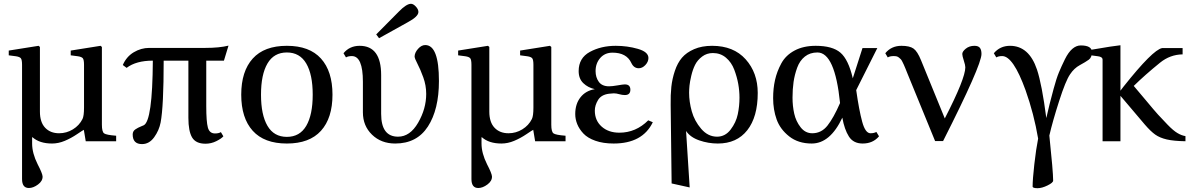

<svg xmlns="http://www.w3.org/2000/svg" viewBox="-20 -743 6299 1010"><path d="M26 -452V-477L183 -502L190 -496V-156Q190 -100 217.5 -71Q245 -42 291 -42Q330 -42 363.5 -62.5Q397 -83 414 -117Q422 -133 422 -177V-402Q422 -428 416 -436Q410 -444 390 -447L352 -452V-477L509 -502L516 -496V-87Q516 -50 527.5 -41.5Q539 -33 591 -29V0H431L421 -60Q416 -58 385 -37Q354 -16 320.5 -2Q287 12 254 12Q188 12 151 -21H149V12Q149 63 178 121Q203 169 204 185Q205 209 180 227.5Q155 246 132 246Q96 246 96 199V-402Q96 -428 90 -436Q84 -444 64 -447Z M765 -491H1060Q1134 -491 1182 -503L1158 -424H1065V-185Q1065 -103 1073.5 -72Q1082 -41 1111 -41Q1131 -41 1142 -48L1155 -26Q1145 -14 1118 -0.5Q1091 13 1061 13Q1010 13 990.5 -20Q971 -53 971 -123V-424H841Q841 -183 825 -99Q817 -57 791 -21Q765 15 727 15Q678 15 678 -36Q678 -44 681.5 -51Q685 -58 693 -63Q701 -68 706.5 -71Q712 -74 723 -78.5Q734 -83 736 -84Q782 -106 784 -424Q696 -424 646 -386L626 -401Q645 -445 683.5 -468Q722 -491 765 -491Z M1309.5 -55Q1249 -122 1249 -245Q1249 -368 1309.5 -435Q1370 -502 1489 -502Q1608 -502 1668.5 -435Q1729 -368 1729 -245Q1729 -122 1668.5 -55Q1608 12 1489 12Q1370 12 1309.5 -55ZM1387 -409Q1353 -351 1353 -245Q1353 -139 1387 -81Q1421 -23 1489 -23Q1557 -23 1591 -81Q1625 -139 1625 -245Q1625 -351 1591 -409Q1557 -467 1489 -467Q1421 -467 1387 -409Z M1800 -441 1787 -463Q1819 -502 1872 -502Q1985 -502 1985 -348V-144Q1985 -24 2074 -24Q2137 -24 2179.5 -97.5Q2222 -171 2222 -249Q2222 -294 2206.5 -336.5Q2191 -379 2176 -407.5Q2161 -436 2161 -446V-447Q2162 -467 2179.5 -486.5Q2197 -506 2217 -506Q2289 -506 2289 -317Q2289 -167 2231 -77.5Q2173 12 2059 12Q1985 12 1937 -34.5Q1889 -81 1889 -152V-313Q1889 -448 1831 -448Q1811 -448 1800 -441ZM1959 -562 2078 -682Q2118 -723 2142 -723Q2154 -723 2167.5 -708.5Q2181 -694 2181 -680Q2181 -656 2125 -626L1974 -542Z M2390 -452V-477L2547 -502L2554 -496V-156Q2554 -100 2581.5 -71Q2609 -42 2655 -42Q2694 -42 2727.5 -62.5Q2761 -83 2778 -117Q2786 -133 2786 -177V-402Q2786 -428 2780 -436Q2774 -444 2754 -447L2716 -452V-477L2873 -502L2880 -496V-87Q2880 -50 2891.5 -41.5Q2903 -33 2955 -29V0H2795L2785 -60Q2780 -58 2749 -37Q2718 -16 2684.5 -2Q2651 12 2618 12Q2552 12 2515 -21H2513V12Q2513 63 2542 121Q2567 169 2568 185Q2569 209 2544 227.5Q2519 246 2496 246Q2460 246 2460 199V-402Q2460 -428 2454 -436Q2448 -444 2428 -447Z M3202 -466Q3162 -466 3137.5 -438Q3113 -410 3113 -369Q3113 -336 3130 -312.5Q3147 -289 3184 -289Q3201 -289 3229 -294Q3257 -299 3267 -299Q3296 -299 3296 -271Q3296 -243 3267 -243Q3253 -243 3237.5 -247.5Q3222 -252 3209 -252Q3204 -252 3184 -250Q3143 -245 3126 -217Q3109 -189 3109 -161Q3109 -109 3145 -77Q3181 -45 3238 -45Q3325 -45 3390 -110L3414 -100Q3360 12 3208 12Q3153 12 3112 -2.5Q3071 -17 3049 -40.5Q3027 -64 3016.5 -90Q3006 -116 3006 -143Q3006 -196 3033.5 -231Q3061 -266 3109 -274Q3073 -282 3048.5 -305.5Q3024 -329 3024 -369Q3024 -438 3083 -470Q3142 -502 3219 -502Q3280 -502 3335.5 -486Q3391 -470 3391 -438Q3391 -418 3375 -401Q3359 -384 3340 -384Q3314 -384 3301 -412Q3276 -466 3202 -466Z M3589 -54 3608 243 3513 222 3508 -191Q3507 -244 3511.5 -286Q3516 -328 3530 -370Q3544 -412 3567.5 -439.5Q3591 -467 3631.5 -484.5Q3672 -502 3726 -502Q3839 -502 3902.5 -431Q3966 -360 3966 -254Q3966 -128 3911 -58Q3856 12 3756 12Q3706 12 3658.5 -4.5Q3611 -21 3589 -54ZM3870 -229Q3870 -265 3863.5 -301.5Q3857 -338 3842.5 -376.5Q3828 -415 3799 -439.5Q3770 -464 3730 -464Q3698 -464 3673.5 -445.5Q3649 -427 3636.5 -402Q3624 -377 3616.5 -345Q3609 -313 3607 -292.5Q3605 -272 3605 -255Q3605 -208 3619 -157.5Q3633 -107 3668.5 -65.5Q3704 -24 3752 -24Q3795 -24 3823.5 -61.5Q3852 -99 3861 -142Q3870 -185 3870 -229Z M4484 -269Q4499 -163 4515.5 -102.5Q4532 -42 4559 -42Q4578 -42 4590 -49L4604 -26Q4572 12 4518 12Q4469 12 4445.5 -25Q4422 -62 4411 -124Q4347 12 4250 12Q4179 12 4131.5 -25.5Q4084 -63 4065.5 -114.5Q4047 -166 4047 -227Q4047 -278 4057 -322.5Q4067 -367 4090 -409.5Q4113 -452 4159.5 -477Q4206 -502 4271 -502Q4359 -502 4401 -466Q4443 -430 4466 -331L4517 -490H4595ZM4399 -201Q4372 -467 4280 -467Q4241 -467 4214 -445.5Q4187 -424 4173.5 -387Q4160 -350 4154.5 -312Q4149 -274 4149 -229Q4149 -185 4158 -145Q4167 -105 4191.5 -73.5Q4216 -42 4253 -42Q4301 -42 4333 -82.5Q4365 -123 4399 -201Z M5143 -459Q5143 -400 4941 -1H4899L4752 -360Q4749 -368 4743 -382.5Q4737 -397 4734.5 -402.5Q4732 -408 4727 -418Q4722 -428 4718.5 -431.5Q4715 -435 4709 -440Q4703 -445 4696.5 -446.5Q4690 -448 4681 -448Q4661 -448 4650 -441L4637 -463Q4669 -502 4722 -502Q4765 -502 4785.5 -487.5Q4806 -473 4825 -426L4950 -120Q5058 -330 5058 -389Q5058 -400 5050 -424.5Q5042 -449 5042 -459Q5042 -472 5060.5 -487Q5079 -502 5106 -502Q5126 -502 5134.5 -491.5Q5143 -481 5143 -459Z M5221 -441 5208 -463Q5241 -502 5293 -502Q5393 -502 5435 -377Q5461 -299 5484 -122Q5495 -170 5501.5 -196Q5508 -222 5522.5 -276Q5537 -330 5550.5 -362.5Q5564 -395 5582 -431.5Q5600 -468 5621 -486Q5642 -504 5665 -504Q5724 -504 5724 -469Q5724 -441 5707.5 -429Q5691 -417 5660.5 -400.5Q5630 -384 5609 -352Q5586 -319 5551.5 -211.5Q5517 -104 5500 -30Q5520 161 5520 207Q5520 218 5490.5 232.5Q5461 247 5438 247Q5412 247 5412 238Q5412 201 5421 121Q5430 41 5441 -14Q5419 -144 5375 -268Q5310 -448 5252 -448Q5232 -448 5221 -441Z M5874 -239V0H5780V-429Q5780 -444 5756 -447L5719 -452V-481Q5841 -502 5874 -505V-266L5890 -287Q6044 -481 6093 -490H6201V-457Q6135 -456 6082 -413Q6002 -348 5944 -291Q5965 -267 6008.5 -214.5Q6052 -162 6072 -140Q6092 -118 6122 -87Q6152 -56 6174 -43Q6196 -30 6216 -27V0Q6154 -1 6117.5 -9.5Q6081 -18 6057 -35Q6033 -52 6002 -88Z"/></svg>

Font: Linguistics Pro
Style: Regular
Weight: 400
Designer: Stefan Peev, Context Ltd
Foundry: Stefan Peev, Context Ltd
Version: Version 001.000